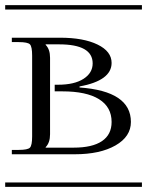

<svg xmlns="http://www.w3.org/2000/svg" viewBox="-29 -728 573 748"><path d="M-8.8 -708H523.9V-690.9H-8.8ZM-8.8 -17.1H523.9V0H-8.8ZM166 -205.1Q166 -171.9 148.9 -154.8V-152.8H257.8Q330.6 -152.8 368.2 -178.2Q405.8 -203.6 405.8 -252.9Q405.8 -311 356.7 -341.6Q307.6 -372.1 213.9 -372.1H184.1V-397.9H196.8Q260.7 -397.9 296.4 -420.9Q332 -443.8 332 -481Q332 -555.2 201.2 -555.2H148.9V-553.2Q166 -536.1 166 -502.9ZM280.8 -387.2Q481 -373 481 -252.9Q481 -195.8 420.9 -161.4Q360.8 -127 262.2 -127H17.1V-144H43.9Q79.1 -144 87.6 -152.8Q96.2 -161.6 96.2 -196.8V-511.2Q96.2 -546.4 87.6 -555.2Q79.1 -564 43.9 -564H17.1V-581.1H205.1Q296.4 -581.1 351.1 -554.4Q405.8 -527.8 405.8 -482.9Q405.8 -414.1 280.8 -391.1Z"/></svg>

Font: FoglihtenFr01
Style: Regular
Weight: 500
Version: Version 0.68